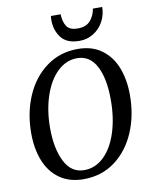

<svg xmlns="http://www.w3.org/2000/svg" viewBox="-103 -1048 895 1133"><g transform="rotate(-10 344.5 -481.0)"><path d="M660 -432Q660 -310 617 -209.5Q574 -109 494 -49.5Q414 10 306 10Q221 10 162.5 -31.5Q104 -73 75.5 -145.5Q47 -218 47 -310Q47 -433 91 -534Q135 -635 216 -694Q297 -753 403 -753Q489 -753 547 -710Q605 -667 632.5 -594.5Q660 -522 660 -432ZM162 -321Q162 -198 201.5 -120Q241 -42 318 -42Q385 -42 436.5 -91.5Q488 -141 516 -228Q544 -315 544 -424Q544 -552 505 -626Q466 -700 390 -700Q324 -700 272 -650Q220 -600 191 -513Q162 -426 162 -321ZM280 -948Q280 -965 282 -972H340Q341 -929 358.5 -900.5Q376 -872 426 -872Q477 -872 502.5 -902.5Q528 -933 533 -972H589Q589 -926 567.5 -886Q546 -846 508 -822Q470 -798 424 -798Q348 -798 314 -842Q280 -886 280 -948Z"/></g></svg>

Font: Koeln Type Serif
Style: Italic
Weight: 400
Italic angle: -8°
Designer: Eben Sorkin
Foundry: Eben Sorkin
Version: Version 2.002